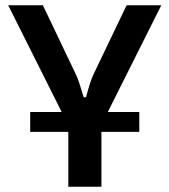

<svg xmlns="http://www.w3.org/2000/svg" viewBox="-20 -510 640 725"><path d="M387 -87H506V-12H363V195H238V-12H94V-87H213L11 -490H142L268 -226Q277 -207 296 -143H305Q320 -201 332 -227L458 -490H589Z"/></svg>

Font: Exo 2.0 Semi Bold
Style: Regular
Weight: 600
Designer: Natanael Gama
Version: Version 1.001;PS 001.001;hotconv 1.0.70;makeotf.lib2.5.58329